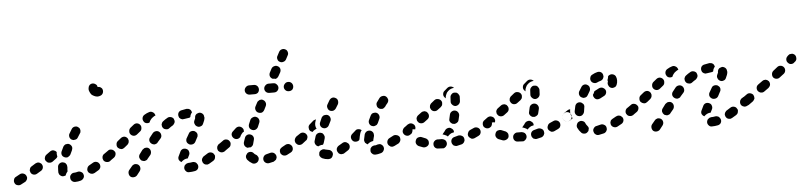

<svg xmlns="http://www.w3.org/2000/svg" viewBox="-61 -712 3908 931"><g transform="rotate(-5 1893.5 -246.0)"><path d="M315 15Q320 7 317 -2Q315 -11 307 -15Q299 -20 290 -18Q280 -15 273 -15Q263 -15 257 -8Q250 -1 251 8Q251 18 258 24Q264 30 274 30Q287 30 301 26Q310 23 315 15ZM37 4Q40 0 42 -4Q43 -8 43 -13Q42 -17 40 -21Q36 -29 27 -32Q18 -35 10 -31L-10 -20Q-19 -16 -21 -7Q-24 2 -20 10Q-16 19 -7 21Q2 24 10 20L31 9Q35 7 37 4ZM397 -23Q400 -26 401 -31Q402 -35 401 -40Q401 -44 398 -48Q393 -56 384 -58Q375 -60 367 -55Q357 -49 348 -44Q340 -39 338 -30Q335 -21 340 -13Q342 -9 346 -7Q349 -4 354 -3Q358 -2 362 -2Q367 -3 371 -5Q380 -10 391 -17Q395 -19 397 -23ZM213 -3Q209 -4 205 -7Q202 -10 199 -13Q197 -17 196 -22Q196 -27 196 -33Q196 -41 197 -51Q198 -60 206 -66Q213 -71 222 -70Q227 -69 231 -67Q235 -65 237 -61Q240 -58 241 -53Q242 -49 242 -44Q241 -38 241 -33Q241 -30 241 -28Q241 -27 241 -26Q241 -25 241 -24Q241 -24 240 -23Q234 -16 231 -8Q230 -7 230 -5Q228 -4 226 -4Q224 -3 222 -3Q218 -2 213 -3ZM123 -52Q125 -61 120 -69Q118 -73 114 -75Q110 -78 106 -79Q102 -80 97 -79Q93 -78 89 -76Q80 -70 70 -64Q66 -62 63 -58Q61 -55 60 -50Q58 -46 59 -42Q60 -37 62 -33Q67 -25 76 -23Q85 -21 93 -26Q103 -32 113 -38Q121 -43 123 -52ZM460 -65Q462 -69 463 -73Q464 -77 463 -82Q462 -86 459 -90Q454 -98 445 -99Q436 -101 428 -95L425 -93Q421 -91 419 -87Q416 -83 416 -79Q415 -74 416 -70Q417 -66 419 -62Q425 -54 434 -53Q443 -51 451 -56L454 -59Q458 -61 460 -65ZM197 -121Q197 -122 196 -122Q196 -122 196 -123Q190 -130 181 -132Q172 -133 164 -127Q155 -121 146 -114Q143 -111 140 -108Q138 -104 137 -99Q136 -95 137 -91Q138 -86 141 -83Q144 -79 147 -77Q151 -74 156 -74Q160 -73 164 -74Q169 -75 172 -77Q182 -84 191 -91Q194 -93 195 -95Q197 -98 198 -100Q196 -108 196 -117Q196 -119 197 -121ZM220 -106Q223 -98 232 -94Q236 -92 240 -92Q245 -91 249 -93Q253 -95 256 -98Q260 -101 262 -105Q266 -114 271 -124Q275 -133 273 -141Q270 -150 261 -155Q257 -157 253 -157Q249 -157 244 -156Q240 -155 237 -152Q233 -149 231 -145Q225 -134 221 -124Q217 -115 220 -106ZM264 -190Q266 -181 274 -176Q278 -174 282 -173Q287 -173 291 -174Q296 -175 299 -177Q303 -180 305 -184Q311 -193 317 -203Q320 -206 320 -211Q321 -215 320 -220Q319 -224 317 -228Q314 -231 310 -234Q303 -239 293 -237Q284 -235 279 -227Q273 -217 267 -207Q262 -200 264 -190ZM436 -416Q443 -412 445 -405Q448 -396 444 -387Q440 -379 432 -376Q425 -373 418 -373Q410 -373 402 -377Q395 -380 389 -385Q384 -391 381 -398Q377 -406 377 -414Q377 -416 378 -417Q378 -426 385 -433Q392 -439 402 -438Q409 -437 415 -432Q421 -427 422 -419Q430 -420 436 -416Z M594 -11Q593 -20 586 -26Q582 -29 578 -30Q574 -31 569 -31Q565 -30 561 -28Q557 -26 554 -22L539 -4Q534 3 535 12Q536 22 543 28Q550 33 559 32Q569 31 575 24L589 6Q595 -2 594 -11ZM871 19Q876 11 874 2Q873 -3 870 -6Q868 -10 864 -13Q860 -15 856 -16Q852 -17 847 -16Q837 -14 828 -14Q824 -13 820 -12Q816 -10 813 -7Q809 -4 808 0Q806 5 806 9Q806 18 813 25Q819 32 829 31Q842 31 857 28Q866 26 871 19ZM956 -20Q958 -23 959 -28Q960 -32 960 -37Q959 -41 956 -45Q952 -53 942 -55Q933 -57 925 -52Q915 -45 906 -40Q902 -38 900 -34Q897 -31 896 -27Q894 -22 895 -18Q896 -13 898 -9Q900 -6 903 -3Q907 0 911 1Q916 2 920 2Q924 1 928 -1Q939 -7 950 -14Q953 -16 956 -20ZM795 -73Q799 -81 808 -84Q817 -86 825 -82Q834 -78 836 -69Q839 -60 835 -52Q830 -43 827 -36Q819 -36 812 -33Q803 -29 797 -23Q796 -22 795 -21Q787 -25 783 -33Q780 -42 784 -50Q788 -60 795 -73ZM652 -86Q651 -95 644 -101Q640 -104 636 -105Q631 -106 627 -105Q622 -105 619 -102Q615 -100 612 -97L598 -78Q592 -71 593 -61Q595 -52 602 -46Q605 -44 610 -43Q614 -41 619 -42Q623 -43 627 -45Q631 -47 633 -51L648 -69Q653 -77 652 -86ZM1020 -65Q1022 -69 1023 -73Q1024 -78 1023 -82Q1022 -86 1019 -90Q1014 -98 1005 -99Q995 -101 988 -95L983 -92Q979 -89 977 -85Q974 -81 974 -77Q973 -73 974 -68Q975 -64 977 -60Q983 -53 992 -51Q1001 -50 1009 -55L1014 -59Q1018 -61 1020 -65ZM477 -78Q479 -81 480 -86Q481 -90 480 -95Q479 -99 476 -102Q470 -110 461 -111Q452 -113 445 -107Q436 -101 428 -95Q421 -90 419 -81Q417 -72 423 -64Q428 -57 437 -55Q446 -53 454 -59Q462 -64 471 -71Q475 -74 477 -78ZM828 -127Q827 -122 828 -118Q829 -114 832 -110Q835 -107 839 -104Q847 -100 856 -102Q865 -104 870 -112L881 -133Q884 -137 884 -141Q885 -146 884 -150Q883 -154 880 -158Q877 -161 873 -164Q865 -168 856 -166Q847 -164 843 -156L831 -135Q828 -131 828 -127ZM547 -135Q549 -139 549 -144Q550 -148 548 -152Q547 -157 544 -160Q538 -167 529 -168Q519 -168 512 -162L496 -149Q489 -143 489 -133Q488 -124 494 -117Q497 -114 501 -112Q505 -110 510 -109Q514 -109 518 -110Q522 -112 526 -115L542 -128Q545 -131 547 -135ZM709 -160Q708 -170 701 -176Q694 -182 685 -181Q675 -180 669 -173Q662 -164 654 -154Q648 -147 649 -137Q651 -128 658 -123Q661 -120 666 -119Q670 -117 675 -118Q679 -119 683 -121Q687 -123 689 -127Q696 -136 704 -144Q710 -151 709 -160ZM616 -203Q617 -212 611 -219Q605 -226 595 -227Q586 -227 579 -221L563 -208Q556 -201 556 -192Q555 -183 561 -176Q567 -169 577 -168Q586 -168 593 -174L609 -187Q616 -193 616 -203ZM880 -228Q879 -227 879 -225Q878 -222 875 -216Q871 -207 875 -199Q878 -190 887 -186Q891 -184 895 -184Q900 -184 904 -186Q908 -187 911 -190Q914 -193 916 -198Q920 -206 922 -212Q925 -221 925 -227Q925 -229 924 -230Q924 -240 917 -246Q910 -252 901 -252Q896 -251 892 -249Q888 -248 885 -244Q882 -241 881 -237Q879 -232 880 -228Q880 -228 880 -228Q880 -228 880 -228ZM775 -209Q778 -212 779 -217Q780 -221 779 -225Q778 -230 776 -234Q771 -241 762 -243Q752 -245 745 -240Q734 -234 724 -226Q720 -223 718 -219Q716 -215 715 -211Q715 -206 716 -202Q717 -198 720 -194Q725 -187 735 -186Q744 -184 751 -190Q760 -197 769 -202Q773 -205 775 -209ZM626 -251Q628 -260 636 -265Q649 -273 660 -276Q669 -279 677 -274Q685 -270 688 -261Q689 -260 689 -259Q689 -258 689 -257Q683 -255 678 -251Q670 -246 665 -239Q660 -233 658 -226Q651 -222 642 -224Q633 -226 629 -234Q624 -242 626 -251ZM851 -275Q847 -276 842 -276Q829 -274 816 -271Q807 -269 802 -261Q798 -253 800 -244Q801 -240 803 -236Q806 -233 810 -230Q814 -228 818 -227Q823 -227 827 -228Q837 -230 847 -231Q850 -232 853 -232Q855 -233 857 -235Q858 -239 859 -244Q862 -251 867 -257Q866 -261 864 -265Q862 -269 859 -271Q855 -274 851 -275Z M1248 11Q1252 9 1254 5Q1256 1 1257 -4Q1257 -8 1256 -12Q1253 -21 1245 -26Q1237 -30 1228 -28Q1218 -25 1209 -23Q1205 -22 1201 -20Q1198 -17 1195 -13Q1193 -10 1192 -5Q1191 -1 1192 4Q1194 13 1202 18Q1210 23 1219 21Q1229 19 1241 16Q1245 14 1248 11ZM1154 16Q1145 19 1137 15Q1123 7 1114 -4Q1111 -8 1110 -12Q1108 -17 1109 -21Q1109 -25 1112 -29Q1114 -33 1117 -36Q1124 -42 1134 -41Q1143 -40 1149 -32Q1152 -28 1158 -25Q1162 -23 1164 -20Q1167 -16 1169 -12Q1169 -11 1169 -10Q1169 -9 1170 -8Q1169 -4 1169 0Q1169 1 1168 3Q1168 4 1167 5Q1163 13 1154 16ZM1338 -34Q1340 -43 1336 -51Q1334 -55 1330 -58Q1327 -61 1323 -62Q1318 -64 1314 -63Q1310 -63 1306 -61Q1297 -56 1288 -51Q1284 -49 1281 -46Q1278 -43 1276 -39Q1275 -34 1275 -30Q1276 -25 1277 -21Q1282 -13 1290 -10Q1299 -7 1308 -11Q1317 -16 1327 -21Q1335 -25 1338 -34ZM1394 -65Q1396 -69 1397 -73Q1398 -77 1397 -82Q1396 -86 1393 -90Q1388 -98 1379 -99Q1370 -101 1362 -95H1361Q1358 -92 1355 -89Q1353 -85 1352 -80Q1351 -76 1352 -72Q1353 -67 1356 -64Q1361 -56 1370 -54Q1380 -53 1387 -58L1388 -59Q1392 -61 1394 -65ZM1040 -86Q1042 -95 1036 -102Q1034 -106 1030 -108Q1026 -111 1022 -111Q1017 -112 1013 -111Q1008 -110 1005 -107Q997 -101 988 -95Q980 -90 979 -81Q977 -72 983 -64Q988 -56 997 -55Q1006 -53 1014 -59Q1023 -65 1031 -71Q1039 -76 1040 -86ZM1112 -111Q1115 -120 1123 -124Q1131 -128 1140 -125Q1149 -122 1153 -114Q1157 -106 1154 -97Q1151 -87 1149 -78Q1148 -74 1145 -70Q1142 -67 1138 -64Q1138 -64 1137 -64Q1136 -63 1136 -63Q1128 -64 1121 -62Q1112 -65 1107 -73Q1103 -81 1105 -90Q1108 -100 1112 -111ZM1099 -133Q1103 -139 1110 -142Q1110 -147 1109 -152Q1107 -157 1104 -160Q1098 -167 1088 -168Q1079 -168 1072 -162Q1065 -155 1057 -148Q1050 -142 1049 -133Q1049 -124 1055 -117Q1061 -110 1070 -109Q1079 -108 1086 -114Q1088 -116 1090 -117Q1090 -118 1090 -118Q1093 -126 1099 -133ZM1137 -159Q1140 -151 1149 -147Q1157 -143 1166 -146Q1175 -150 1179 -158L1187 -177Q1191 -186 1188 -194Q1185 -203 1176 -207Q1168 -211 1159 -207Q1150 -204 1146 -196L1138 -177Q1134 -168 1137 -159ZM1175 -241Q1178 -232 1186 -228Q1195 -224 1204 -226Q1212 -229 1217 -238L1226 -256Q1230 -265 1227 -273Q1224 -282 1216 -286Q1212 -289 1208 -289Q1203 -289 1199 -288Q1195 -286 1191 -283Q1188 -281 1186 -277L1176 -258Q1172 -250 1175 -241ZM1194 -324Q1200 -331 1200 -340Q1200 -349 1194 -356Q1187 -363 1178 -363H1154Q1145 -363 1138 -356Q1131 -349 1131 -340Q1131 -331 1138 -324Q1145 -318 1154 -318H1178Q1187 -318 1194 -324ZM1288 -324Q1295 -331 1295 -340Q1295 -349 1288 -356Q1282 -363 1272 -363H1249Q1240 -363 1233 -356Q1226 -349 1226 -340Q1226 -331 1233 -324Q1240 -318 1249 -318H1272Q1282 -318 1288 -324ZM1361 -324Q1367 -331 1367 -340Q1367 -349 1361 -356Q1354 -363 1345 -363H1344Q1334 -363 1328 -356Q1321 -349 1321 -340Q1321 -331 1328 -324Q1334 -318 1344 -318H1345Q1354 -318 1361 -324ZM1258 -399Q1256 -408 1260 -416L1270 -435Q1275 -443 1284 -445Q1293 -448 1301 -443Q1309 -439 1312 -430Q1314 -421 1310 -413L1300 -395Q1297 -390 1293 -387Q1289 -384 1285 -383Q1279 -385 1272 -385H1271Q1270 -385 1270 -385Q1270 -386 1269 -386Q1261 -390 1258 -399ZM1302 -477Q1304 -468 1312 -464Q1320 -459 1329 -462Q1338 -464 1343 -472L1353 -491Q1358 -499 1355 -508Q1353 -517 1345 -521Q1336 -526 1327 -523Q1319 -521 1314 -513L1304 -494Q1299 -486 1302 -477Z M1514 26Q1518 25 1522 22Q1525 19 1527 15Q1529 11 1530 6Q1531 -3 1525 -10Q1519 -17 1509 -18Q1501 -19 1495 -21Q1486 -25 1478 -21Q1469 -18 1465 -9Q1464 -5 1464 -1Q1463 4 1465 8Q1467 12 1470 15Q1473 18 1477 20Q1490 26 1505 27Q1510 27 1514 26ZM1763 20Q1772 17 1776 9Q1781 0 1778 -8Q1777 -13 1774 -16Q1771 -19 1767 -22Q1763 -24 1758 -24Q1754 -24 1750 -23Q1744 -21 1740 -20Q1738 -20 1737 -20Q1736 -20 1736 -20Q1736 -20 1736 -20Q1731 -20 1727 -18Q1723 -17 1720 -14Q1716 -10 1714 -6Q1713 -2 1713 2Q1712 12 1719 18Q1725 25 1735 25Q1735 25 1736 25Q1746 25 1763 20ZM1614 -21Q1616 -30 1611 -38Q1608 -42 1604 -44Q1601 -47 1596 -48Q1592 -49 1588 -48Q1583 -47 1579 -44Q1570 -38 1562 -34Q1554 -29 1551 -20Q1549 -11 1554 -3Q1556 1 1559 4Q1563 6 1567 8Q1571 9 1576 8Q1580 8 1584 6Q1594 0 1604 -7Q1612 -12 1614 -21ZM1857 -25Q1860 -28 1861 -32Q1863 -37 1862 -41Q1862 -46 1860 -50Q1855 -58 1846 -60Q1837 -63 1829 -59Q1820 -54 1810 -49Q1802 -45 1799 -36Q1796 -27 1800 -19Q1802 -15 1806 -12Q1809 -9 1813 -7Q1818 -6 1822 -6Q1827 -7 1831 -9Q1841 -14 1851 -19Q1855 -21 1857 -25ZM1687 -45Q1686 -49 1687 -54Q1689 -65 1692 -77Q1695 -86 1703 -91Q1711 -95 1720 -93Q1725 -92 1728 -89Q1732 -86 1734 -82Q1736 -78 1736 -74Q1737 -69 1736 -65Q1733 -54 1731 -46Q1731 -45 1731 -44Q1730 -43 1730 -42Q1725 -41 1719 -39Q1711 -36 1704 -30Q1703 -29 1702 -28Q1699 -29 1696 -32Q1693 -34 1690 -37Q1688 -41 1687 -45ZM1454 -89Q1457 -98 1465 -102Q1474 -106 1482 -103Q1487 -102 1490 -99Q1493 -96 1495 -92Q1497 -88 1498 -83Q1498 -79 1497 -75Q1493 -64 1491 -55Q1490 -52 1489 -50Q1488 -48 1486 -45Q1477 -45 1469 -42Q1466 -41 1463 -39Q1454 -42 1450 -49Q1445 -57 1447 -66Q1450 -77 1454 -89ZM1679 -99Q1679 -99 1679 -99Q1672 -105 1663 -105Q1654 -106 1648 -99Q1640 -92 1632 -85Q1625 -79 1624 -70Q1624 -60 1630 -53Q1636 -46 1645 -46Q1654 -45 1662 -51Q1663 -52 1664 -54Q1664 -56 1665 -58Q1667 -70 1671 -84Q1673 -92 1679 -99ZM1921 -65Q1923 -69 1924 -73Q1925 -77 1924 -82Q1923 -86 1920 -90Q1915 -97 1906 -99Q1897 -101 1889 -95L1886 -94Q1879 -88 1877 -79Q1875 -70 1881 -62Q1886 -55 1895 -53Q1904 -51 1912 -57L1915 -59Q1919 -61 1921 -65ZM1411 -78Q1413 -82 1414 -86Q1415 -91 1414 -95Q1413 -99 1410 -103Q1405 -110 1395 -112Q1386 -113 1379 -108Q1370 -102 1361 -96Q1358 -93 1355 -89Q1353 -85 1352 -81Q1351 -77 1352 -72Q1353 -68 1355 -64Q1358 -61 1362 -58Q1366 -56 1370 -55Q1374 -54 1379 -55Q1383 -56 1387 -58Q1396 -65 1405 -72Q1409 -74 1411 -78ZM1425 -126Q1424 -130 1424 -135Q1424 -139 1426 -143Q1428 -147 1432 -150Q1440 -157 1448 -164Q1451 -167 1455 -168Q1459 -170 1463 -170Q1462 -168 1461 -165Q1458 -157 1457 -149Q1456 -140 1459 -131Q1461 -128 1462 -125Q1459 -124 1455 -122Q1447 -118 1441 -111Q1438 -112 1435 -114Q1432 -115 1429 -118Q1426 -122 1425 -126ZM1718 -128Q1721 -119 1730 -115Q1734 -114 1738 -113Q1743 -113 1747 -115Q1751 -116 1755 -119Q1758 -122 1760 -126Q1764 -136 1769 -146Q1773 -154 1770 -163Q1767 -172 1759 -176Q1755 -178 1751 -178Q1746 -178 1742 -177Q1738 -176 1734 -173Q1731 -170 1729 -166Q1724 -155 1719 -145Q1715 -137 1718 -128ZM1481 -138Q1484 -130 1492 -126Q1501 -122 1509 -125Q1518 -128 1522 -136Q1527 -146 1532 -156Q1536 -164 1533 -173Q1530 -182 1522 -186Q1518 -188 1513 -188Q1509 -188 1504 -187Q1500 -186 1497 -183Q1493 -180 1491 -176Q1486 -165 1482 -155Q1478 -147 1481 -138ZM1762 -212Q1763 -203 1770 -198Q1774 -195 1778 -194Q1783 -193 1787 -193Q1792 -194 1795 -196Q1799 -199 1802 -202Q1807 -210 1815 -219Q1821 -227 1820 -236Q1818 -245 1811 -251Q1804 -257 1794 -255Q1785 -254 1779 -247Q1772 -237 1766 -229Q1760 -222 1762 -212ZM1523 -221Q1525 -212 1533 -207Q1541 -203 1550 -205Q1559 -208 1564 -216Q1569 -225 1575 -234Q1579 -242 1577 -252Q1575 -261 1567 -265Q1559 -270 1550 -268Q1541 -265 1536 -257Q1530 -248 1525 -238Q1520 -230 1523 -221Z M2083 10Q2081 14 2078 17Q2075 20 2071 22Q2067 24 2062 23Q2051 23 2041 22Q2031 22 2025 15Q2019 8 2020 -2Q2020 -6 2022 -10Q2024 -14 2028 -17Q2031 -20 2035 -21Q2040 -23 2044 -22Q2054 -22 2063 -22Q2071 -21 2078 -16Q2084 -10 2085 -2Q2085 -1 2085 0Q2085 0 2085 1Q2085 1 2085 1Q2085 6 2083 10ZM2163 8Q2167 5 2169 1Q2171 -3 2172 -7Q2172 -11 2171 -16Q2169 -25 2161 -29Q2152 -34 2143 -32Q2134 -29 2125 -27Q2116 -25 2111 -18Q2106 -10 2108 -1Q2109 4 2111 7Q2114 11 2117 14Q2121 16 2126 17Q2130 18 2134 17Q2145 15 2155 12Q2160 11 2163 8ZM1986 8Q1978 12 1969 10Q1958 6 1948 2Q1940 -2 1936 -11Q1933 -19 1937 -28Q1940 -37 1949 -40Q1958 -43 1966 -40Q1974 -36 1983 -33Q1987 -32 1990 -29Q1994 -26 1996 -22Q1998 -19 1998 -16Q1999 -12 1998 -8Q1998 -8 1998 -8Q1998 -7 1998 -7Q1998 -6 1998 -5Q1995 4 1986 8ZM2248 -27Q2251 -31 2252 -35Q2254 -39 2253 -44Q2253 -48 2251 -52Q2247 -60 2238 -63Q2229 -66 2221 -62Q2212 -58 2203 -54Q2195 -50 2192 -41Q2188 -32 2192 -24Q2194 -20 2198 -17Q2201 -14 2205 -12Q2209 -10 2214 -11Q2218 -11 2222 -13Q2232 -17 2241 -22Q2245 -24 2248 -27ZM2068 -44Q2069 -46 2070 -47Q2071 -49 2073 -51Q2078 -56 2083 -64Q2088 -71 2098 -73Q2107 -75 2114 -69Q2119 -66 2122 -61Q2125 -56 2124 -50Q2122 -50 2121 -49Q2112 -48 2105 -43Q2098 -38 2093 -32Q2088 -37 2080 -40Q2074 -43 2068 -44ZM2308 -65Q2310 -69 2311 -73Q2312 -78 2311 -82Q2310 -86 2307 -90Q2302 -98 2293 -99Q2284 -101 2276 -95Q2272 -93 2270 -89Q2267 -85 2267 -81Q2266 -76 2267 -72Q2268 -67 2270 -64Q2273 -60 2277 -58Q2281 -55 2285 -55Q2289 -54 2294 -55Q2298 -56 2302 -59Q2306 -61 2308 -65ZM1940 -91Q1939 -97 1936 -102Q1930 -109 1921 -111Q1912 -112 1904 -107Q1895 -100 1888 -95Q1884 -93 1882 -89Q1880 -85 1879 -81Q1878 -77 1879 -72Q1880 -68 1883 -64Q1884 -62 1885 -61Q1887 -59 1889 -58Q1891 -63 1895 -66Q1900 -73 1908 -77Q1916 -81 1926 -81Q1932 -82 1938 -80Q1940 -86 1940 -91ZM2112 -137Q2114 -146 2122 -151Q2130 -156 2139 -154Q2148 -152 2153 -144Q2158 -136 2156 -127Q2154 -116 2151 -106Q2150 -102 2147 -98Q2144 -95 2140 -93Q2136 -91 2132 -90Q2127 -90 2123 -91Q2123 -91 2122 -91Q2122 -91 2122 -91Q2120 -92 2118 -93Q2111 -97 2108 -104Q2105 -111 2108 -119Q2110 -127 2112 -137ZM2010 -138Q2011 -148 2005 -155Q2003 -159 1999 -161Q1995 -163 1991 -164Q1986 -164 1982 -163Q1978 -162 1974 -159L1958 -147Q1954 -144 1952 -140Q1950 -137 1949 -132Q1949 -128 1950 -123Q1951 -119 1954 -116Q1959 -108 1969 -107Q1978 -106 1985 -111L2001 -123Q2009 -129 2010 -138ZM2077 -184Q2079 -188 2079 -192Q2080 -197 2079 -201Q2078 -205 2075 -209Q2069 -216 2060 -217Q2051 -219 2043 -213L2027 -200Q2024 -198 2022 -194Q2019 -190 2019 -185Q2018 -181 2019 -177Q2021 -172 2023 -169Q2029 -161 2038 -160Q2048 -159 2055 -165L2071 -177Q2074 -180 2077 -184ZM2127 -184Q2133 -177 2142 -176Q2151 -176 2158 -182Q2165 -188 2166 -197Q2167 -208 2167 -219Q2167 -223 2165 -227Q2163 -231 2160 -235Q2157 -238 2153 -240Q2149 -241 2145 -241Q2135 -242 2129 -235Q2122 -229 2122 -219Q2122 -210 2121 -200Q2120 -191 2127 -184ZM2103 -236Q2106 -245 2113 -251Q2120 -258 2128 -261Q2135 -264 2143 -264Q2143 -264 2143 -264Q2143 -264 2143 -264Q2137 -271 2128 -272Q2119 -273 2111 -267L2096 -254Q2089 -249 2088 -239Q2087 -230 2093 -223Q2094 -221 2096 -220Q2097 -218 2099 -217Q2099 -218 2099 -220Q2099 -228 2103 -236Z M2471 10Q2469 14 2466 17Q2463 20 2459 22Q2455 24 2450 23Q2439 23 2429 22Q2419 22 2413 15Q2407 8 2408 -2Q2408 -6 2410 -10Q2412 -14 2416 -17Q2419 -20 2423 -21Q2428 -23 2432 -22Q2442 -22 2451 -22Q2459 -21 2466 -16Q2472 -10 2473 -2Q2473 -1 2473 0Q2473 0 2473 1Q2473 1 2473 1Q2473 6 2471 10ZM2551 8Q2555 5 2557 1Q2559 -3 2560 -7Q2560 -11 2559 -16Q2557 -25 2549 -29Q2540 -34 2531 -32Q2522 -29 2513 -27Q2504 -25 2499 -18Q2494 -10 2496 -1Q2497 4 2499 7Q2502 11 2505 14Q2509 16 2514 17Q2518 18 2522 17Q2533 15 2543 12Q2548 11 2551 8ZM2374 8Q2366 12 2357 10Q2346 6 2336 2Q2328 -2 2324 -11Q2321 -19 2325 -28Q2328 -37 2337 -40Q2346 -43 2354 -40Q2362 -36 2371 -33Q2375 -32 2378 -29Q2382 -26 2384 -22Q2386 -19 2386 -16Q2387 -12 2386 -8Q2386 -8 2386 -8Q2386 -7 2386 -7Q2386 -6 2386 -5Q2383 4 2374 8ZM2636 -27Q2639 -31 2640 -35Q2642 -39 2641 -44Q2641 -48 2639 -52Q2635 -60 2626 -63Q2617 -66 2609 -62Q2600 -58 2591 -54Q2583 -50 2580 -41Q2576 -32 2580 -24Q2582 -20 2586 -17Q2589 -14 2593 -12Q2597 -10 2602 -11Q2606 -11 2610 -13Q2620 -17 2629 -22Q2633 -24 2636 -27ZM2456 -44Q2457 -46 2458 -47Q2459 -49 2461 -51Q2466 -56 2471 -64Q2476 -71 2486 -73Q2495 -75 2502 -69Q2507 -66 2510 -61Q2513 -56 2512 -50Q2510 -50 2509 -49Q2500 -48 2493 -43Q2486 -38 2481 -32Q2476 -37 2468 -40Q2462 -43 2456 -44ZM2696 -65Q2698 -69 2699 -73Q2700 -78 2699 -82Q2698 -86 2695 -90Q2690 -98 2681 -99Q2672 -101 2664 -95Q2660 -93 2658 -89Q2655 -85 2655 -81Q2654 -76 2655 -72Q2656 -67 2658 -64Q2661 -60 2665 -58Q2669 -55 2673 -55Q2677 -54 2682 -55Q2686 -56 2690 -59Q2694 -61 2696 -65ZM2328 -91Q2327 -97 2324 -102Q2318 -109 2309 -111Q2300 -112 2292 -107Q2283 -100 2276 -95Q2272 -93 2270 -89Q2268 -85 2267 -81Q2266 -77 2267 -72Q2268 -68 2271 -64Q2272 -62 2273 -61Q2275 -59 2277 -58Q2279 -63 2283 -66Q2288 -73 2296 -77Q2304 -81 2314 -81Q2320 -82 2326 -80Q2328 -86 2328 -91ZM2500 -137Q2502 -146 2510 -151Q2518 -156 2527 -154Q2536 -152 2541 -144Q2546 -136 2544 -127Q2542 -116 2539 -106Q2538 -102 2535 -98Q2532 -95 2528 -93Q2524 -91 2520 -90Q2515 -90 2511 -91Q2511 -91 2510 -91Q2510 -91 2510 -91Q2508 -92 2506 -93Q2499 -97 2496 -104Q2493 -111 2496 -119Q2498 -127 2500 -137ZM2398 -138Q2399 -148 2393 -155Q2391 -159 2387 -161Q2383 -163 2379 -164Q2374 -164 2370 -163Q2366 -162 2362 -159L2346 -147Q2342 -144 2340 -140Q2338 -137 2337 -132Q2337 -128 2338 -123Q2339 -119 2342 -116Q2347 -108 2357 -107Q2366 -106 2373 -111L2389 -123Q2397 -129 2398 -138ZM2465 -184Q2467 -188 2467 -192Q2468 -197 2467 -201Q2466 -205 2463 -209Q2457 -216 2448 -217Q2439 -219 2431 -213L2415 -200Q2412 -198 2410 -194Q2407 -190 2407 -185Q2406 -181 2407 -177Q2409 -172 2411 -169Q2417 -161 2426 -160Q2436 -159 2443 -165L2459 -177Q2462 -180 2465 -184ZM2515 -184Q2521 -177 2530 -176Q2539 -176 2546 -182Q2553 -188 2554 -197Q2555 -208 2555 -219Q2555 -223 2553 -227Q2551 -231 2548 -235Q2545 -238 2541 -240Q2537 -241 2533 -241Q2523 -242 2517 -235Q2510 -229 2510 -219Q2510 -210 2509 -200Q2508 -191 2515 -184ZM2491 -236Q2494 -245 2501 -251Q2508 -258 2516 -261Q2523 -264 2531 -264Q2531 -264 2531 -264Q2531 -264 2531 -264Q2525 -271 2516 -272Q2507 -273 2499 -267L2484 -254Q2477 -249 2476 -239Q2475 -230 2481 -223Q2482 -221 2484 -220Q2485 -218 2487 -217Q2487 -218 2487 -220Q2487 -228 2491 -236Z M2855 15Q2859 12 2861 8Q2863 4 2864 0Q2864 -4 2863 -9Q2861 -18 2853 -22Q2845 -27 2836 -25Q2826 -22 2816 -20Q2807 -19 2802 -11Q2796 -4 2798 5Q2799 10 2801 14Q2803 17 2807 20Q2811 23 2815 24Q2819 25 2824 24Q2835 22 2847 19Q2852 18 2855 15ZM2755 12Q2745 12 2739 6Q2728 -5 2721 -20Q2718 -29 2722 -37Q2725 -46 2734 -49Q2742 -53 2751 -49Q2760 -46 2763 -37Q2766 -30 2770 -26Q2773 -23 2775 -19Q2777 -15 2777 -11Q2776 -9 2776 -8Q2775 -5 2775 -2Q2774 0 2773 2Q2772 4 2770 5Q2764 12 2755 12ZM2947 -32Q2950 -41 2945 -50Q2943 -53 2939 -56Q2936 -59 2932 -60Q2927 -61 2923 -61Q2918 -60 2914 -58Q2905 -53 2896 -48Q2892 -46 2889 -43Q2886 -40 2885 -35Q2883 -31 2884 -27Q2884 -22 2886 -18Q2890 -10 2899 -7Q2908 -4 2916 -8Q2926 -13 2936 -19Q2944 -23 2947 -32ZM3008 -73Q3010 -82 3004 -90Q3002 -94 2998 -96Q2994 -98 2990 -99Q2985 -100 2981 -99Q2977 -98 2973 -95L2971 -94Q2964 -89 2962 -80Q2960 -70 2966 -63Q2968 -59 2972 -57Q2976 -54 2980 -54Q2985 -53 2989 -54Q2993 -55 2997 -57L2999 -59Q3007 -64 3008 -73ZM2673 -55Q2664 -57 2658 -64Q2656 -68 2655 -72Q2654 -77 2655 -81Q2656 -86 2658 -89Q2661 -93 2664 -96L2682 -108Q2685 -110 2688 -111Q2692 -112 2695 -112Q2694 -108 2694 -104Q2693 -95 2695 -87Q2697 -78 2702 -70Q2703 -69 2704 -68L2690 -58Q2682 -53 2673 -55ZM2720 -84Q2726 -76 2735 -75Q2744 -73 2752 -79Q2759 -85 2761 -94Q2762 -104 2764 -114Q2765 -118 2765 -122Q2764 -127 2762 -131Q2759 -134 2755 -137Q2752 -140 2747 -141Q2738 -143 2730 -138Q2723 -133 2721 -124Q2718 -112 2716 -100Q2715 -91 2720 -84ZM2824 -191 2843 -201Q2852 -205 2861 -202Q2869 -199 2874 -191Q2878 -182 2875 -174Q2872 -165 2863 -161L2844 -151Q2835 -147 2827 -149Q2818 -152 2814 -161Q2812 -163 2812 -166Q2811 -169 2811 -172Q2813 -175 2815 -178Q2818 -183 2820 -189Q2821 -189 2822 -190Q2823 -190 2824 -191ZM2744 -186Q2743 -181 2745 -177Q2746 -173 2749 -169Q2752 -166 2756 -164Q2760 -162 2764 -161Q2769 -161 2773 -162Q2777 -164 2781 -166Q2784 -169 2786 -173Q2791 -182 2796 -190Q2801 -198 2799 -207Q2798 -216 2790 -221Q2782 -227 2773 -225Q2764 -223 2759 -215Q2752 -205 2746 -194Q2744 -190 2744 -186ZM2930 -251Q2926 -259 2917 -262Q2908 -265 2900 -261Q2898 -260 2896 -259Q2894 -257 2892 -255Q2892 -254 2892 -253Q2891 -245 2888 -238Q2888 -236 2888 -234Q2889 -233 2889 -231Q2889 -230 2889 -229Q2885 -220 2889 -212Q2892 -203 2900 -199Q2904 -197 2909 -197Q2913 -197 2918 -199Q2922 -200 2925 -203Q2928 -206 2930 -211Q2934 -220 2934 -232Q2934 -242 2930 -251ZM2806 -257Q2803 -248 2807 -240Q2811 -232 2820 -229Q2829 -226 2837 -230Q2845 -234 2853 -236Q2857 -237 2861 -240Q2865 -243 2867 -247Q2869 -251 2870 -255Q2870 -259 2869 -264Q2867 -273 2859 -278Q2851 -282 2842 -280Q2829 -277 2817 -270Q2808 -266 2806 -257Z M3139 -11Q3138 -20 3131 -26Q3127 -29 3123 -30Q3119 -31 3114 -31Q3110 -30 3106 -28Q3102 -26 3099 -22L3084 -4Q3079 3 3080 12Q3081 22 3088 28Q3095 33 3104 32Q3114 31 3120 24L3134 6Q3140 -2 3139 -11ZM3416 19Q3421 11 3419 2Q3418 -3 3415 -6Q3413 -10 3409 -13Q3405 -15 3401 -16Q3397 -17 3392 -16Q3382 -14 3373 -14Q3369 -13 3365 -12Q3361 -10 3358 -7Q3354 -4 3353 0Q3351 5 3351 9Q3351 18 3358 25Q3364 32 3374 31Q3387 31 3402 28Q3411 26 3416 19ZM3501 -20Q3503 -23 3504 -28Q3505 -32 3505 -37Q3504 -41 3501 -45Q3497 -53 3487 -55Q3478 -57 3470 -52Q3460 -45 3451 -40Q3447 -38 3445 -34Q3442 -31 3441 -27Q3439 -22 3440 -18Q3441 -13 3443 -9Q3445 -6 3448 -3Q3452 0 3456 1Q3461 2 3465 2Q3469 1 3473 -1Q3484 -7 3495 -14Q3498 -16 3501 -20ZM3340 -73Q3344 -81 3353 -84Q3362 -86 3370 -82Q3379 -78 3381 -69Q3384 -60 3380 -52Q3375 -43 3372 -36Q3364 -36 3357 -33Q3348 -29 3342 -23Q3341 -22 3340 -21Q3332 -25 3328 -33Q3325 -42 3329 -50Q3333 -60 3340 -73ZM3197 -86Q3196 -95 3189 -101Q3185 -104 3181 -105Q3176 -106 3172 -105Q3167 -105 3164 -102Q3160 -100 3157 -97L3143 -78Q3137 -71 3138 -61Q3140 -52 3147 -46Q3150 -44 3155 -43Q3159 -41 3164 -42Q3168 -43 3172 -45Q3176 -47 3178 -51L3193 -69Q3198 -77 3197 -86ZM3565 -65Q3567 -69 3568 -73Q3569 -78 3568 -82Q3567 -86 3564 -90Q3559 -98 3550 -99Q3540 -101 3533 -95L3528 -92Q3524 -89 3522 -85Q3519 -81 3519 -77Q3518 -73 3519 -68Q3520 -64 3522 -60Q3528 -53 3537 -51Q3546 -50 3554 -55L3559 -59Q3563 -61 3565 -65ZM3022 -78Q3024 -81 3025 -86Q3026 -90 3025 -95Q3024 -99 3021 -102Q3015 -110 3006 -111Q2997 -113 2990 -107Q2981 -101 2973 -95Q2966 -90 2964 -81Q2962 -72 2968 -64Q2973 -57 2982 -55Q2991 -53 2999 -59Q3007 -64 3016 -71Q3020 -74 3022 -78ZM3373 -127Q3372 -122 3373 -118Q3374 -114 3377 -110Q3380 -107 3384 -104Q3392 -100 3401 -102Q3410 -104 3415 -112L3426 -133Q3429 -137 3429 -141Q3430 -146 3429 -150Q3428 -154 3425 -158Q3422 -161 3418 -164Q3410 -168 3401 -166Q3392 -164 3388 -156L3376 -135Q3373 -131 3373 -127ZM3092 -135Q3094 -139 3094 -144Q3095 -148 3093 -152Q3092 -157 3089 -160Q3083 -167 3074 -168Q3064 -168 3057 -162L3041 -149Q3034 -143 3034 -133Q3033 -124 3039 -117Q3042 -114 3046 -112Q3050 -110 3055 -109Q3059 -109 3063 -110Q3067 -112 3071 -115L3087 -128Q3090 -131 3092 -135ZM3254 -160Q3253 -170 3246 -176Q3239 -182 3230 -181Q3220 -180 3214 -173Q3207 -164 3199 -154Q3193 -147 3194 -137Q3196 -128 3203 -123Q3206 -120 3211 -119Q3215 -117 3220 -118Q3224 -119 3228 -121Q3232 -123 3234 -127Q3241 -136 3249 -144Q3255 -151 3254 -160ZM3161 -203Q3162 -212 3156 -219Q3150 -226 3140 -227Q3131 -227 3124 -221L3108 -208Q3101 -201 3101 -192Q3100 -183 3106 -176Q3112 -169 3122 -168Q3131 -168 3138 -174L3154 -187Q3161 -193 3161 -203ZM3425 -228Q3424 -227 3424 -225Q3423 -222 3420 -216Q3416 -207 3420 -199Q3423 -190 3432 -186Q3436 -184 3440 -184Q3445 -184 3449 -186Q3453 -187 3456 -190Q3459 -193 3461 -198Q3465 -206 3467 -212Q3470 -221 3470 -227Q3470 -229 3469 -230Q3469 -240 3462 -246Q3455 -252 3446 -252Q3441 -251 3437 -249Q3433 -248 3430 -244Q3427 -241 3426 -237Q3424 -232 3425 -228Q3425 -228 3425 -228Q3425 -228 3425 -228ZM3320 -209Q3323 -212 3324 -217Q3325 -221 3324 -225Q3323 -230 3321 -234Q3316 -241 3307 -243Q3297 -245 3290 -240Q3279 -234 3269 -226Q3265 -223 3263 -219Q3261 -215 3260 -211Q3260 -206 3261 -202Q3262 -198 3265 -194Q3270 -187 3280 -186Q3289 -184 3296 -190Q3305 -197 3314 -202Q3318 -205 3320 -209ZM3171 -251Q3173 -260 3181 -265Q3194 -273 3205 -276Q3214 -279 3222 -274Q3230 -270 3233 -261Q3234 -260 3234 -259Q3234 -258 3234 -257Q3228 -255 3223 -251Q3215 -246 3210 -239Q3205 -233 3203 -226Q3196 -222 3187 -224Q3178 -226 3174 -234Q3169 -242 3171 -251ZM3396 -275Q3392 -276 3387 -276Q3374 -274 3361 -271Q3352 -269 3347 -261Q3343 -253 3345 -244Q3346 -240 3348 -236Q3351 -233 3355 -230Q3359 -228 3363 -227Q3368 -227 3372 -228Q3382 -230 3392 -231Q3395 -232 3398 -232Q3400 -233 3402 -235Q3403 -239 3404 -244Q3407 -251 3412 -257Q3411 -261 3409 -265Q3407 -269 3404 -271Q3400 -274 3396 -275Z M3586 -79Q3589 -83 3590 -87Q3590 -91 3589 -96Q3588 -100 3586 -104Q3583 -108 3579 -110Q3576 -112 3571 -113Q3567 -114 3562 -113Q3558 -112 3554 -109L3533 -94Q3529 -91 3527 -88Q3525 -84 3524 -79Q3523 -75 3524 -71Q3525 -66 3528 -63Q3530 -59 3534 -57Q3538 -54 3542 -53Q3547 -53 3551 -54Q3555 -55 3559 -57L3580 -72Q3584 -75 3586 -79ZM3671 -146Q3672 -155 3667 -163Q3664 -166 3660 -169Q3656 -171 3652 -172Q3647 -172 3643 -171Q3639 -170 3635 -167L3614 -152Q3606 -146 3605 -137Q3604 -128 3609 -121Q3612 -117 3616 -115Q3619 -112 3624 -112Q3628 -111 3633 -112Q3637 -113 3641 -116L3662 -131Q3669 -137 3671 -146ZM3750 -208Q3751 -218 3745 -225Q3739 -232 3730 -233Q3720 -234 3713 -228Q3704 -220 3693 -212Q3686 -206 3685 -197Q3684 -187 3689 -180Q3695 -173 3704 -172Q3714 -171 3721 -177Q3732 -185 3742 -193Q3749 -199 3750 -208ZM3809 -264Q3809 -274 3803 -280Q3800 -283 3795 -285Q3791 -287 3787 -286Q3782 -286 3778 -285Q3774 -283 3771 -280Q3769 -278 3767 -276Q3760 -269 3760 -260Q3760 -250 3767 -244Q3773 -237 3782 -237Q3792 -237 3798 -244Q3801 -246 3803 -248Q3810 -255 3809 -264Z"/></g></svg>

Font: FRB American Cursive Dashed Extrabold
Style: Bold Italic
Weight: 800
Italic angle: -25°
Version: Version 2.0;Modular Font Editor K font №1